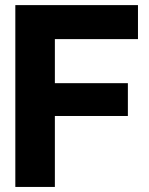

<svg xmlns="http://www.w3.org/2000/svg" viewBox="-20 -739 588 759"><path d="M40.6 0V-718.8H525.4V-584.4H196.9V-410.2H485.5V-280.5H196.9V0Z"/></svg>

Font: Inter Display V
Style: Regular
Weight: 400
Designer: Rasmus Andersson
Foundry: rsms
Version: Version 3.015;git-src